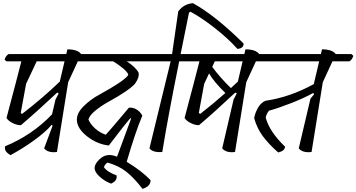

<svg xmlns="http://www.w3.org/2000/svg" viewBox="-20 -961 2254 1214"><path d="M592 -619 604 -608Q597 -584 579 -573H472L411 -441L340 0Q283 7 259 -23L313 -167L306 -171Q267 -125 194 -72.5Q121 -20 46 20Q22 5 15.5 -7.5Q9 -20 12 -36Q184 -107 309 -238L331 -332L351 -370L342 -376Q213 -255 113 -170Q92 -168 63 -181.5Q34 -195 21 -215Q93 -485 115 -573H21L9 -584Q16 -608 34 -619H399L406 -649Q471 -649 493 -619ZM358 -445 388 -573H212L145 -431Q140 -400 128 -338.5Q116 -277 111 -246L120 -241Q250 -341 358 -445Z M880 -230Q837 -129 781 62Q874 118 932 178Q932 218 881 233Q827 163 779 125Q731 87 660 67Q645 75 637 96Q657 126 717 148Q723 183 682 200Q640 184 609 155Q578 126 578 101.5Q578 77 607 48Q636 19 672 19Q692 19 720 30L809 -211L804 -214Q775 -181 668 -41Q594 -49 530 -99.5Q466 -150 466 -205Q466 -247 509.5 -290Q553 -333 607 -362Q762 -447 789 -484L791 -491Q776 -523 696 -573H476L464 -584Q471 -608 489 -619H1016L1028 -608Q1021 -584 1003 -573H782Q839 -535 856 -502Q863 -474 834 -432Q796 -389 667 -318Q623 -294 584.5 -263Q546 -232 539 -205Q555 -171 585 -145.5Q615 -120 649 -109Q681 -144 795 -280Q818 -283 841.5 -270Q865 -257 880 -230Z M1107 -889Q1142 -936 1200 -941Q1341 -863 1520 -686Q1521 -671 1511 -662Q1501 -653 1481 -652Q1421 -719 1336.5 -785Q1252 -851 1184 -887L1175 -881L1122 -619H1253L1265 -608Q1258 -584 1240 -573H1113Q1045 -238 1006 0Q947 5 925 -23L1059 -573H941L929 -584Q936 -608 954 -619H1068Z M1718 -619 1730 -608Q1723 -584 1705 -573H1598L1537 -441L1466 0Q1409 7 1385 -23L1457 -332L1477 -370L1468 -376Q1339 -255 1239 -170Q1218 -168 1189 -181.5Q1160 -195 1147 -215Q1219 -485 1241 -573H1147L1135 -584Q1142 -608 1160 -619H1525L1532 -649Q1597 -649 1619 -619ZM1237 -246 1246 -241Q1319 -297 1405 -373Q1331 -445 1302 -497L1271 -431Q1266 -400 1254 -338.5Q1242 -277 1237 -246ZM1484 -445 1514 -573H1338L1322 -538Q1372 -470 1440 -404Q1467 -429 1484 -445Z M2202 -619 2214 -608Q2207 -584 2189 -573H2082L2021 -441L1950 0Q1893 7 1869 -23L1943 -337L1966 -365L1960 -373Q1901 -340 1818.5 -308Q1736 -276 1681 -261Q1665 -242 1660 -218Q1683 -129 1782 -34Q1782 -7 1739 3Q1677 -52 1641 -101Q1605 -150 1587 -214Q1593 -248 1611.5 -280Q1630 -312 1659 -324Q1812 -346 1964 -429L1998 -573H1598L1586 -584Q1593 -608 1611 -619H2009L2016 -649Q2081 -649 2103 -619Z"/></svg>

Font: Tillana
Style: Regular
Weight: 400
Designer: Lipi Raval (Devanagari, Latin), Jonny Pinhorn (Latin)
Foundry: Indian Type Foundry
Version: Version 2.002;PS 1.0;hotconv 1.0.79;makeotf.lib2.5.61930; tt